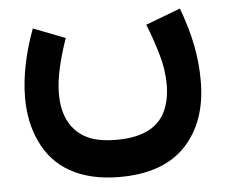

<svg xmlns="http://www.w3.org/2000/svg" viewBox="-45 -399 786 666"><g transform="rotate(-5 348.0 -66.0)"><path d="M346.2 86.4C298.8 86.4 261.7 78.6 234.9 62.5C180.7 30.8 160.6 -25.4 160.6 -89.8C160.6 -147 178.2 -213.9 201.2 -280.8L90.3 -323.7C60.5 -243.7 42.5 -161.6 42.5 -85.4C42.5 -28.8 53.2 22.5 74.7 67.9C117.2 159.2 205.6 215.8 346.2 215.8C448.2 215.8 524.9 188 577.1 132.3C628.9 76.7 654.8 2 654.8 -92.3C654.8 -174.8 640.1 -252.9 604.5 -348.1L483.4 -302.2C496.6 -270.5 508.3 -235.8 519.5 -198.2C530.8 -160.6 536.1 -124 536.1 -88.4C536.1 -55.7 530.3 -26.4 519 0C495.6 52.7 443.4 86.4 346.2 86.4Z"/></g></svg>

Font: Vazirmatn
Style: Bold
Weight: 700
Designer: Saber Rastikerdar
Foundry: Saber Rastikerdar
Version: Version 33.003